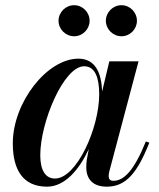

<svg xmlns="http://www.w3.org/2000/svg" viewBox="-20 -690 596 720"><path d="M377 -612C377 -580.5 403.5 -554 435.5 -554C467.5 -554 493.5 -580.5 493.5 -612C493.5 -644 467.5 -670.5 435.5 -670.5C403.5 -670.5 377 -644 377 -612ZM199.5 -612C199.5 -580.5 226 -554 258 -554C290 -554 316 -580.5 316 -612C316 -644 290 -670.5 258 -670.5C226 -670.5 199.5 -644 199.5 -612ZM540 -155 527 -159.5C482 -49 444.5 -12 405 -12C392 -12 387.5 -19.5 387.5 -29.5C387.5 -34 388 -40 389.5 -45.5L499.5 -460H390L363 -347C360.5 -415 338.5 -470 274 -470C156 -470 28 -305.5 28 -152.5C28 -52.5 66.5 10 156.5 10C223 10 277 -53.5 313 -131L305.5 -91.5C304.5 -84.5 303.5 -75 303.5 -63C303.5 -19.5 327 10 380.5 10C452 10 494.5 -40.5 540 -155ZM352 -336.5C352 -209.5 267.5 -20.5 186 -20.5C151.5 -20.5 131 -50 131 -108C131 -232 219 -441.5 295.5 -441.5C336.5 -441.5 352 -399 352 -336.5Z"/></svg>

Font: Bodoni* 16pt Medium
Style: Italic
Weight: 500
Italic angle: -13°
Version: Version 2.3